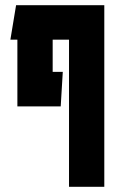

<svg xmlns="http://www.w3.org/2000/svg" viewBox="-20 -620 442 740"><path d="M47 -210V-467H20L42 -600H382V100H246V-467H183V-343H222L214 -210Z"/></svg>

Font: Karantina
Style: Bold
Weight: 700
Designer: Rony Koch
Foundry: Rony Koch
Version: Version 1.000; ttfautohint (v1.8.3)